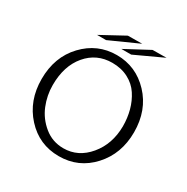

<svg xmlns="http://www.w3.org/2000/svg" viewBox="-192 -1016 1168 1198"><g transform="rotate(30 392.0 -417.0)"><path d="M395 -758 567 -850 667 -851 466 -758ZM220 -758 389 -850 492 -851 285 -758ZM58 -347Q58 -506 155 -608.5Q252 -711 391 -711Q530 -711 627 -608Q724 -505 724 -347Q724 -192 628.5 -87.5Q533 17 391 17Q249 17 153.5 -87.5Q58 -192 58 -347ZM137 -349Q137 -275 165 -206Q193 -137 252.5 -88.5Q312 -40 391 -40Q497 -40 570.5 -128Q644 -216 645 -344Q645 -404 630.5 -458Q616 -512 586.5 -557Q557 -602 506.5 -628.5Q456 -655 391 -655Q279 -655 208 -571Q137 -487 137 -349Z"/></g></svg>

Font: Coval
Style: ExtraLight
Weight: 250
Foundry: Context Ltd
Version: Version 001.000